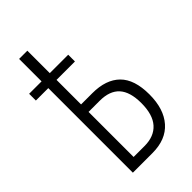

<svg xmlns="http://www.w3.org/2000/svg" viewBox="-232 -833 907 907"><g transform="rotate(-45 221.0 -380.0)"><path d="M88 0V-565H5V-610H88V-760H143V-610H266V-565H143V-401H218Q309 -401 357 -353.5Q405 -306 405 -206Q405 -109 357 -54.5Q309 0 219 0ZM216 -50Q280 -50 314.5 -88.5Q349 -127 349 -204Q349 -279 316.5 -315Q284 -351 217 -351H143V-50Z"/></g></svg>

Font: Noto Sans ExtraCondensed Light
Style: Regular
Weight: 300
Width: 2
Designer: Monotype Design Team
Foundry: Monotype Imaging Inc.
Version: Version 2.013; ttfautohint (v1.8.4.7-5d5b)